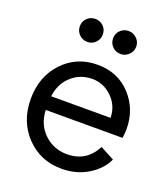

<svg xmlns="http://www.w3.org/2000/svg" viewBox="-140 -854 846 966"><g transform="rotate(20 283.5 -371.5)"><path d="M205 -755Q230 -755 248 -737.5Q266 -720 266 -694Q266 -668 248.5 -650Q231 -632 205 -632Q179 -632 161 -650Q143 -668 143 -694Q143 -720 161 -737.5Q179 -755 205 -755ZM383 -632Q357 -632 339 -650Q321 -668 321 -694Q321 -720 339 -737.5Q357 -755 383 -755Q408 -755 426.5 -737Q445 -719 445 -694Q445 -668 426.5 -650Q408 -632 383 -632ZM541 -288Q541 -262 537 -239H126Q129 -162 179.5 -114Q230 -66 302 -66Q405 -66 454 -160L529 -120Q503 -63 441.5 -25.5Q380 12 301 12Q187 12 111.5 -67Q36 -146 36 -266Q36 -386 109.5 -464Q183 -542 294 -542Q404 -542 472.5 -467.5Q541 -393 541 -288ZM128 -313H446Q445 -378 399.5 -422Q354 -466 294 -466Q230 -466 183.5 -424.5Q137 -383 128 -313Z"/></g></svg>

Font: Plus Jakarta Display
Style: Regular
Weight: 400
Designer: Gumpita Rahayu
Foundry: Tokotype Studio
Version: Version 1.000;hotconv 1.0.109;makeotfexe 2.5.65596